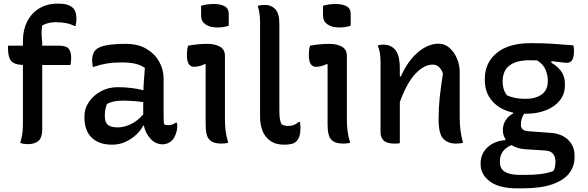

<svg xmlns="http://www.w3.org/2000/svg" viewBox="-20 -785 3230 1055"><path d="M212 -74Q212 -29 191.5 -11Q171 7 133 7Q118 7 108 5Q98 3 91 0Q98 -23 102 -46.5Q106 -70 106 -103V-428Q57 -430 40.5 -451Q24 -472 24 -519V-534H106V-560Q106 -620 129 -666Q152 -712 195 -738.5Q238 -765 299 -765Q335 -765 354 -757.5Q373 -750 382 -740Q391 -731 395.5 -715.5Q400 -700 400 -681Q400 -662 395 -642H389Q352 -663 285 -663Q244 -663 212 -645Q208 -626 208.5 -602Q209 -578 212 -552V-534H303Q343 -534 357 -518Q371 -502 371 -467Q371 -457 370 -446.5Q369 -436 367 -428H212Z M879 -353V-152Q879 -139 879.5 -127Q880 -115 881 -103Q890 -97 903 -97Q914 -97 925.5 -100.5Q937 -104 946 -111H952Q953 -107 953.5 -103Q954 -99 954 -94Q954 -71 946 -49Q938 -27 927 -15Q903 8 875 8Q834 8 806.5 -23Q779 -54 770 -96H768Q754 -69 728.5 -45Q703 -21 669.5 -5.5Q636 10 596 10Q524 10 484 -28.5Q444 -67 444 -141V-147Q444 -188 468 -224Q492 -260 533.5 -283Q575 -306 627 -306Q669 -306 706 -301Q743 -296 768 -289Q769 -322 771.5 -351Q774 -380 776 -412Q751 -429 720.5 -435.5Q690 -442 648 -442Q604 -442 567 -436Q530 -430 496 -418H490Q489 -426 487.5 -434.5Q486 -443 486 -453Q486 -471 491 -486.5Q496 -502 507 -512Q539 -544 671 -544Q738 -544 784 -517Q830 -490 854.5 -446.5Q879 -403 879 -353ZM556 -146Q556 -113 572.5 -99Q589 -85 627 -85Q660 -85 696.5 -101.5Q733 -118 767 -156V-224Q738 -228 709 -230Q680 -232 654 -232Q598 -232 567 -213Q562 -199 559 -183.5Q556 -168 556 -149Z M1110 -100V-432L1105 -433Q1092 -426 1076.5 -422Q1061 -418 1046 -418Q1007 -418 1007 -483Q1007 -497 1008.5 -510.5Q1010 -524 1014 -534Q1041 -539 1067.5 -541.5Q1094 -544 1120 -544Q1161 -544 1188.5 -528.5Q1216 -513 1216 -478V-132Q1216 -94 1219.5 -66Q1223 -38 1234 0Q1215 4 1195 4Q1151 4 1130.5 -17.5Q1110 -39 1110 -100ZM1085 -753Q1115 -763 1154 -763Q1192 -763 1214.5 -750.5Q1237 -738 1237 -708V-644Q1211 -634 1174 -634Q1134 -634 1109.5 -651Q1085 -668 1085 -698Z M1409 -659Q1409 -717 1396 -753Q1414 -758 1437 -758Q1470 -758 1492.5 -735Q1515 -712 1515 -654V-184Q1515 -156 1517 -137.5Q1519 -119 1526 -104Q1539 -93 1562 -93Q1582 -93 1596 -99Q1610 -105 1622 -115H1628Q1631 -102 1631 -80Q1631 -30 1609 -9Q1599 2 1581 6Q1563 10 1542 10Q1494 10 1464.5 -11.5Q1435 -33 1422 -67.5Q1409 -102 1409 -141Z M1780 -100V-432L1775 -433Q1762 -426 1746.5 -422Q1731 -418 1716 -418Q1677 -418 1677 -483Q1677 -497 1678.5 -510.5Q1680 -524 1684 -534Q1711 -539 1737.5 -541.5Q1764 -544 1790 -544Q1831 -544 1858.5 -528.5Q1886 -513 1886 -478V-132Q1886 -94 1889.5 -66Q1893 -38 1904 0Q1885 4 1865 4Q1821 4 1800.5 -17.5Q1780 -39 1780 -100ZM1755 -753Q1785 -763 1824 -763Q1862 -763 1884.5 -750.5Q1907 -738 1907 -708V-644Q1881 -634 1844 -634Q1804 -634 1779.5 -651Q1755 -668 1755 -698Z M2177 2Q2169 3 2162.5 3.5Q2156 4 2148 4Q2106 4 2088.5 -12.5Q2071 -29 2071 -58V-441Q2071 -471 2067.5 -493.5Q2064 -516 2055 -535Q2072 -540 2087 -540Q2127 -540 2152 -511Q2177 -482 2177 -408V-365H2183Q2205 -417 2237.5 -457.5Q2270 -498 2309.5 -521.5Q2349 -545 2390 -545Q2424 -545 2450 -522Q2476 -499 2491 -463.5Q2506 -428 2506 -390V-144Q2506 -101 2510 -70Q2514 -39 2524 0Q2507 4 2485 4Q2441 4 2415.5 -23Q2390 -50 2390 -129Q2390 -191 2396 -248.5Q2402 -306 2414 -381Q2396 -430 2358 -430Q2309 -430 2261.5 -378.5Q2214 -327 2177 -224Z M2743 -70Q2743 -99 2758 -123.5Q2773 -148 2800 -162V-166Q2729 -181 2686.5 -227.5Q2644 -274 2644 -345V-352Q2644 -440 2709.5 -494Q2775 -548 2897 -548Q2961 -548 3014.5 -544.5Q3068 -541 3130 -536Q3132 -531 3133 -522Q3134 -513 3134 -504Q3134 -476 3125.5 -458Q3117 -440 3097 -440Q3081 -440 3061 -443Q3041 -446 3010 -449V-440Q3043 -422 3063.5 -393.5Q3084 -365 3084 -325V-317Q3084 -268 3056 -233Q3028 -198 2979.5 -179Q2931 -160 2869 -160Q2864 -160 2860 -160Q2842 -134 2842 -99Q2842 -67 2883 -64L3005 -55Q3066 -51 3101.5 -17Q3137 17 3137 69V80Q3137 128 3108 166.5Q3079 205 3015.5 227.5Q2952 250 2847 250H2822Q2723 250 2672 212Q2621 174 2621 119V110Q2621 60 2659 24.5Q2697 -11 2757 -15V-21Q2743 -44 2743 -70ZM2766 -261Q2789 -251 2812.5 -246.5Q2836 -242 2868 -242Q2924 -242 2957 -266.5Q2990 -291 2990 -337V-345Q2990 -370 2978.5 -400Q2967 -430 2932 -453Q2912 -454 2890 -454Q2818 -454 2780 -425.5Q2742 -397 2742 -338V-332Q2742 -317 2747 -298Q2752 -279 2766 -261ZM2837 176H2866Q2915 176 2950.5 171.5Q2986 167 3020 155Q3027 145 3029.5 132Q3032 119 3032 106V99Q3032 76 3018 59.5Q3004 43 2975 42L2866 35Q2822 32 2791 12Q2727 39 2727 100V108Q2727 176 2837 176Z"/></svg>

Font: Recursive Sn Csl St Med
Style: Regular
Weight: 500
Version: Version 1.079;hotconv 1.0.112;makeotfexe 2.5.65598; ttfautoh